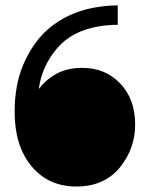

<svg xmlns="http://www.w3.org/2000/svg" viewBox="-20 -680 553 711"><path d="M416 -660.2V-587.9C406.9 -588.5 396.8 -588.2 385.7 -586.9C374.7 -586.3 362.6 -585 349.6 -583C280.6 -571.9 227.5 -544.3 190.4 -500C153.3 -455.7 131.2 -406.6 124 -352.5H126C141.6 -374 162.8 -392.3 189.5 -407.2C216.8 -421.5 248.4 -428.7 284.2 -428.7C341.5 -428.7 388.3 -409.5 424.8 -371.1C461.9 -332.7 480.5 -281.9 480.5 -218.8C480.5 -158.9 461.3 -105.5 422.9 -58.6C384.4 -12.4 331.1 10.7 262.7 10.7C193.7 10.7 138.3 -14.3 96.7 -64.5C55 -114.6 34.2 -181.6 34.2 -265.6C34.2 -330.1 44.3 -387 64.5 -436.5C85.3 -486 111.7 -526.7 143.6 -558.6C170.9 -585.3 202.1 -606.8 237.3 -623C272.5 -639.3 310.5 -650.1 351.6 -655.3C364.6 -657.2 376.6 -658.5 387.7 -659.2C398.8 -659.8 408.2 -660.2 416 -660.2Z"/></svg>

Font: ImmaginiFont
Style: Regular
Weight: 400
Version: Version 1.0